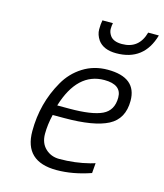

<svg xmlns="http://www.w3.org/2000/svg" viewBox="-110 -810 773 904"><g transform="rotate(15 276.0 -358.5)"><path d="M249 -44Q326 -44 396 -62L420 -69L416 -20Q329 10 250 10Q93 10 93 -138Q93 -274 158 -387Q189 -442 242 -475.5Q295 -509 362 -509Q503 -509 503 -395Q503 -307 435 -271.5Q367 -236 222 -236H166Q154 -186 154 -141Q154 -96 181.5 -70Q209 -44 249 -44ZM234 -285Q344 -285 393.5 -308.5Q443 -332 443 -395Q443 -458 359 -458Q228 -458 175 -285ZM328 -727Q325 -714 325 -698Q325 -682 336 -666Q352 -643 394 -643Q477 -643 500 -727H552Q514 -594 379 -594Q317 -594 290 -631Q273 -656 273 -682Q273 -708 277 -727Z"/></g></svg>

Font: Titillium Web Light
Style: Italic
Weight: 300
Italic angle: -13°
Version: Version 1.002;PS 57.000;hotconv 1.0.70;makeotf.lib2.5.55311